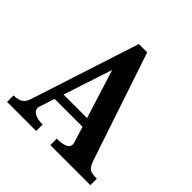

<svg xmlns="http://www.w3.org/2000/svg" viewBox="-159 -662 779 779"><g transform="rotate(45 231.0 -272.0)"><path d="M99 -81Q92 -61 108.5 -49Q125 -37 159 -37V0H-8V-37Q19 -37 33 -47Q47 -57 54 -81L204 -544H252L408 -79Q417 -53 428 -45Q439 -37 470 -37V0H240V-37Q314 -37 301 -78L280 -145H120ZM133 -183H268L202 -393Z"/></g></svg>

Font: Girassol
Style: Regular
Weight: 400
Width: 3
Designer: Liam Spradlin
Version: Version 1.004